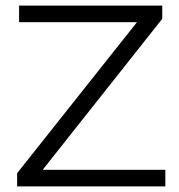

<svg xmlns="http://www.w3.org/2000/svg" viewBox="-20 -664 638 684"><path d="M569 -59V0H41V-47L468 -585H48V-644H558V-597L132 -59Z"/></svg>

Font: Montserrat Ace
Style: Regular
Weight: 400
Designer: Julieta Ulanovsky
Foundry: Julieta Ulanovsky
Version: Version 1